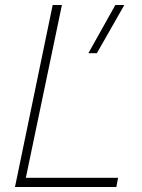

<svg xmlns="http://www.w3.org/2000/svg" viewBox="-20 -749 568 769"><path d="M334 -536 442 -729H478L368 -536ZM40 0 191 -729H228L81 -25L71 -37H453L446 0Z"/></svg>

Font: Mona Sans
Style: Italic
Weight: 200
Italic angle: -11.6951°
Designer: Deni Anggara
Foundry: GitHub
Version: Version 2.000